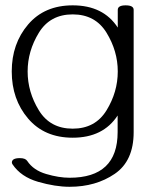

<svg xmlns="http://www.w3.org/2000/svg" viewBox="-20 -509 574 726"><path d="M485.4 -9.3Q485.4 99.6 413.8 148.4Q342.3 197.3 243.2 197.3Q189 197.3 124 178.5Q59.1 159.7 27.3 112.3Q24.9 108.4 24.9 105.5Q24.9 88.9 55.2 88.9Q76.2 88.9 83 99.6Q106.4 134.8 154.5 148.9Q202.6 163.1 243.2 163.1Q424.8 163.1 424.8 -9.3V-72.3Q370.1 11.7 254.9 11.7Q147.9 11.7 86.2 -60.8Q24.4 -133.3 24.4 -238.8Q24.4 -343.8 86.2 -416.3Q147.9 -488.8 254.9 -488.8Q370.6 -488.8 425.3 -404.8V-471.7Q425.3 -488.8 455.1 -488.8Q485.4 -488.8 485.4 -471.7ZM254.9 -22.5Q340.3 -22.5 382.8 -91.8Q425.3 -161.1 425.3 -238.8Q425.3 -315.9 382.8 -385.3Q340.3 -454.6 254.9 -454.6Q169.4 -454.6 127 -385.3Q84.5 -315.9 84.5 -238.8Q84.5 -161.1 127 -91.8Q169.4 -22.5 254.9 -22.5Z"/></svg>

Font: Gayathri Thin
Style: Regular
Weight: 100
Designer: Binoy Dominic <binoy.domenic@gmail.com>
Foundry: SMC
Version: Version 1.000